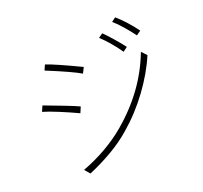

<svg xmlns="http://www.w3.org/2000/svg" viewBox="-160 -1001 1319 1245"><g transform="rotate(-30 500.0 -378.5)"><path d="M800 -573 766 -556Q746 -601 720 -644Q694 -687 673 -714L706 -729Q724 -704 752 -658Q780 -612 800 -573ZM928 -621 894 -605Q873 -647 847 -690.5Q821 -734 798 -761L830 -777Q857 -744 883 -702Q909 -660 928 -621ZM493 -600 467 -565Q419 -607 261 -707L283 -740Q338 -711 493 -600ZM493 -141Q733 -281 863 -500L889 -460Q825 -361 727 -267Q629 -173 514 -105Q443 -62 356.5 -30.5Q270 1 185 20L161 -21Q253 -38 338 -69Q423 -100 493 -141ZM348 -388 324 -351Q270 -389 209.5 -427.5Q149 -466 113 -483L136 -518Q194 -484 258.5 -445Q323 -406 348 -388Z"/></g></svg>

Font: Merged Yaku Han JP ExtraLight
Style: Regular
Weight: 250
Designer: Ryoko NISHIZUKA 西塚涼子 (kana, bopomofo & ideographs); Paul D. Hunt (Latin, Greek & Cyrillic); Sandoll Communications 산돌커뮤니
Foundry: Adobe
Version: Version 2.004